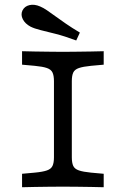

<svg xmlns="http://www.w3.org/2000/svg" viewBox="-20 -786 528 806"><path d="M235.5 -2.4Q211.3 -2.4 182.7 -2Q154 -1.6 125.4 -1.2Q96.8 -0.8 72.6 0V-56.5L125.8 -61.3Q159.7 -64.5 177 -70.6Q194.4 -76.6 200.4 -89.5Q206.5 -102.4 206.5 -125.8V-445.2Q206.5 -468.5 200.4 -481.5Q194.4 -494.4 177 -500.4Q159.7 -506.5 125.8 -509.7L72.6 -514.5V-571Q96.8 -570.2 125.4 -569.8Q154 -569.4 182.7 -569Q211.3 -568.5 235.5 -568.5H243.5H252.4Q276.6 -568.5 305.2 -569Q333.9 -569.4 362.9 -569.8Q391.9 -570.2 415.3 -571V-514.5L362.1 -509.7Q329 -506.5 311.3 -500.4Q293.5 -494.4 287.5 -481.5Q281.5 -468.5 281.5 -445.2V-125.8Q281.5 -102.4 287.5 -89.5Q293.5 -76.6 311.3 -70.6Q329 -64.5 362.1 -61.3L415.3 -56.5V0Q391.9 -0.8 362.9 -1.2Q333.9 -1.6 305.2 -2Q276.6 -2.4 252.4 -2.4H244.4ZM300 -616.1Q250 -634.7 212.9 -644Q175.8 -653.2 150 -659.7Q124.2 -666.1 108.1 -674.2Q85.5 -686.3 75.8 -705.2Q66.1 -724.2 74.2 -741.9Q83.1 -759.7 103.6 -764.5Q124.2 -769.4 148.4 -758.9Q162.1 -753.2 177.4 -742.7Q192.7 -732.3 212.1 -718.1Q231.5 -704 256.5 -686.7Q281.5 -669.4 315.3 -649.2Z"/></svg>

Font: Playfair 5pt SemiExpanded Light
Style: Regular
Weight: 300
Width: 6
Designer: Claus Eggers Sørensen
Foundry: Claus Eggers Sørensen
Version: Version 2.203